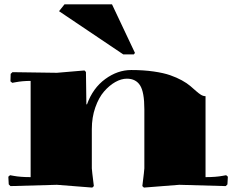

<svg xmlns="http://www.w3.org/2000/svg" viewBox="-20 -850 1080 878"><path d="M543.9 -601.1 250 -798.8 274.9 -830.1H492.2L597.2 -607.9L591.8 -601.1ZM399.9 -80.1Q399.9 -73.2 409.2 1L401.9 7.8L240.2 -4.9L27.8 1L20 -6.8L18.1 -42L25.9 -48.8L42 -45.9Q73.2 -40 120.1 -40V-480Q83 -480 51.8 -474.1L36.1 -471.2L27.8 -478L28.8 -512.2L37.1 -520L240.2 -517.1L366.2 -527.8L373 -521Q373 -517.6 374 -448.7Q375 -379.9 375 -373H377.9Q404.8 -447.3 461.2 -488.5Q517.6 -529.8 580.1 -529.8Q635.7 -529.8 681.9 -523.2Q728 -516.6 758.1 -506.1Q788.1 -495.6 811.5 -482.7Q835 -469.7 849.9 -457Q864.7 -444.3 876.5 -433.8Q888.2 -423.3 898.7 -416.7Q909.2 -410.2 919.9 -410.2V-40Q966.8 -40 998 -45.9L1014.2 -48.8L1022 -42L1020 -6.8L1012.2 1L799.8 -4.9L638.2 7.8L630.9 1Q640.1 -73.2 640.1 -80.1V-350.1Q640.1 -428.7 620.6 -459.5Q601.1 -490.2 560.1 -490.2Q534.7 -490.2 507.3 -474.9Q480 -459.5 455.8 -431.6Q431.6 -403.8 415.8 -358.6Q399.9 -313.5 399.9 -259.8Z"/></svg>

Font: Yokawerad
Style: Regular
Weight: 500
Designer: gluk
Foundry: gluk
Version: Version 0.79